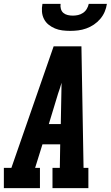

<svg xmlns="http://www.w3.org/2000/svg" viewBox="-35 -975 574 995"><path d="M-15 0V-105H24L243 -735H387L398 -105H423V0H237V-105H275L277 -227H185L147 -105H172V0ZM280 -332 283 -490Q283 -504 283.5 -518Q284 -532 284 -546Q280 -532 275.5 -518Q271 -504 266 -490L218 -332ZM329 -815Q308 -815 288 -817.5Q268 -820 250 -827.5Q232 -835 217 -847Q202 -859 193 -876.5Q184 -894 182.5 -914.5Q181 -935 185 -955H279Q277 -942 280.5 -929Q284 -916 293.5 -908Q303 -900 316 -897Q329 -894 342 -894Q356 -894 369.5 -897Q383 -900 395 -908Q407 -916 414.5 -928.5Q422 -941 425 -955H519Q516 -934 507.5 -914Q499 -894 484.5 -877Q470 -860 451.5 -847.5Q433 -835 412 -827.5Q391 -820 370 -817.5Q349 -815 329 -815Z"/></svg>

Font: Iosevka Slab Extrabold Oblique
Style: Regular
Weight: 800
Italic angle: -9°
Monospace: yes
Designer: Belleve Invis
Foundry: Belleve Invis
Version: Version 11.1.1; ttfautohint (v1.8.3)